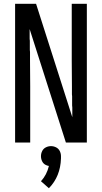

<svg xmlns="http://www.w3.org/2000/svg" viewBox="-20 -755 540 1017"><path d="M60 0V-735H94H171L363 -134Q363 -160 363 -186L362 -196V-201V-211V-221V-245L361 -255V-260V-270V-289V-299Q360 -367 360 -436V-735H440V0H406H329L137 -601Q137 -575 137 -549L138 -539V-534V-524V-514V-490L139 -480V-475V-465V-446V-436Q140 -368 140 -299V0ZM239 242 197 205Q228 171 239 124Q231 123 223 119Q210 113 203.5 100Q197 87 197 72.5Q197 58 203.5 45Q210 32 223 25.5Q236 19 250 19Q264 19 277 25.5Q290 32 296.5 45Q303 58 303 72Q303 78 303 84Q300 180 239 242Z"/></svg>

Font: Iosevka SS08
Style: Regular
Weight: 400
Monospace: yes
Designer: Belleve Invis
Foundry: Belleve Invis
Version: 2.1.0; ttfautohint (v1.8.2)